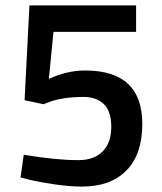

<svg xmlns="http://www.w3.org/2000/svg" viewBox="-20 -680 600 711"><path d="M484 -660V-562H178L161 -388Q229 -419 295 -419Q507 -419 507 -221Q507 -109 448.5 -49Q390 11 283 11Q238 11 181 2.5Q124 -6 90 -14L56 -23L68 -107Q186 -87 270 -87Q328 -87 360 -119Q392 -151 392 -210Q392 -269 364 -295Q336 -321 291 -321Q210 -321 159 -301L141 -294L71 -309L89 -660Z"/></svg>

Font: TitilliumWeb-SemiBold
Style: SemiBold
Weight: 600
Version: Version 1.001;PS 57.000;hotconv 1.0.70;makeotf.lib2.5.55311